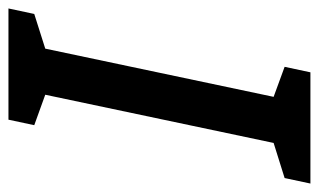

<svg xmlns="http://www.w3.org/2000/svg" viewBox="-205 -584 754 454"><g transform="rotate(90 172.0 -357.0)"><path d="M-35 0H228L241 -61L169 -87L283 -627L366 -653L379 -714H116L103 -653L174 -627L60 -87L-22 -61Z"/></g></svg>

Font: Noto Sans Display SemiCondensed Medium
Style: Italic
Weight: 500
Width: 4
Italic angle: -12°
Designer: Monotype Design Team
Foundry: Monotype Imaging Inc.
Version: Version 1.900